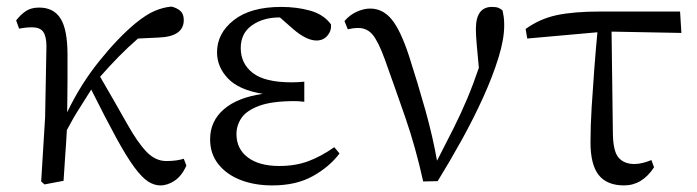

<svg xmlns="http://www.w3.org/2000/svg" viewBox="-20 -549 2117 583"><path d="M538 -67 546 -46Q532 -15 510.5 -0.5Q489 14 467 14Q448 14 429.5 2Q411 -10 388 -41Q365 -72 333.5 -129.5Q302 -187 257 -277Q238 -246 220.5 -219Q203 -192 183 -154Q181 -115 178 -76Q175 -37 173 0L115 11L105 2L117 -193L121 -408Q121 -438 111.5 -452Q102 -466 77 -466Q67 -466 57.5 -465Q48 -464 38 -462L29 -487Q42 -504 58 -515Q74 -526 99 -526Q143 -526 164 -492.5Q185 -459 185 -382Q185 -376 185 -356Q185 -336 185 -308.5Q185 -281 184.5 -254Q184 -227 184 -208Q224 -292 281 -363Q338 -434 391 -478Q424 -505 450 -516Q476 -527 501 -529Q517 -525 527.5 -516Q538 -507 538 -488Q538 -438 462 -435L399 -432Q369 -406 340.5 -377Q312 -348 284 -316Q334 -230 366 -173Q398 -116 425 -88Q452 -60 485 -60Q502 -60 515.5 -62Q529 -64 538 -67Z M995 -102 1011 -83Q980 -42 929.5 -14Q879 14 807 14Q753 14 710.5 -2.5Q668 -19 643 -50.5Q618 -82 618 -126Q618 -181 659.5 -217Q701 -253 778 -264Q705 -276 672 -311Q639 -346 639 -390Q639 -448 690 -488Q741 -528 834 -528Q882 -528 922.5 -516.5Q963 -505 985 -475Q987 -456 974.5 -441Q962 -426 941 -426Q911 -426 871 -460L830 -496H828Q779 -496 745 -472Q711 -448 711 -403Q711 -356 747.5 -327.5Q784 -299 866 -299Q873 -299 884.5 -299.5Q896 -300 904 -301V-240Q895 -241 888 -241.5Q881 -242 876 -242Q805 -242 766.5 -227.5Q728 -213 713 -190.5Q698 -168 698 -142Q698 -97 732.5 -71Q767 -45 828 -45Q877 -45 916 -59.5Q955 -74 995 -102Z M1036 -460 1026 -485Q1041 -503 1062.5 -513Q1084 -523 1104 -523Q1142 -523 1169 -490.5Q1196 -458 1222 -379Q1249 -295 1271.5 -215Q1294 -135 1307 -61Q1335 -115 1357.5 -160Q1380 -205 1398.5 -249Q1417 -293 1434 -343Q1430 -387 1427.5 -414.5Q1425 -442 1425 -461Q1425 -528 1474 -528Q1487 -528 1494 -525Q1501 -522 1506 -517Q1508 -508 1509.5 -498Q1511 -488 1511 -472Q1511 -430 1493.5 -373.5Q1476 -317 1447 -253Q1418 -189 1382 -124Q1346 -59 1309 1L1265 2Q1242 -102 1211 -191.5Q1180 -281 1148 -370Q1129 -422 1112 -443Q1095 -464 1068 -464Q1059 -464 1051.5 -463Q1044 -462 1036 -460Z M1837 -453 1841 -142Q1842 -88 1859 -69.5Q1876 -51 1906 -51Q1919 -51 1932.5 -54.5Q1946 -58 1958 -63L1966 -41Q1930 14 1875 14Q1823 14 1798 -17.5Q1773 -49 1773 -117Q1773 -166 1776.5 -223Q1780 -280 1784.5 -339Q1789 -398 1794 -451L1581 -432L1576 -461Q1619 -492 1670.5 -503Q1722 -514 1803 -514H2045L2049 -449Z"/></svg>

Font: Shippori Mincho TTF
Style: Regular
Weight: 400
Version: Version 2.100